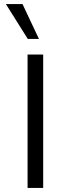

<svg xmlns="http://www.w3.org/2000/svg" viewBox="-20 -927 349 947"><path d="M116 0V-658H193V0ZM117 -735 9 -907H91L172 -735Z"/></svg>

Font: Ysabeau Office
Style: Regular
Weight: 400
Designer: Christian Thalmann (Catharsis Fonts)
Version: Version 2.001;gftools[0.9.30]; featfreeze: tnum,lnum,ss02